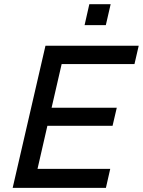

<svg xmlns="http://www.w3.org/2000/svg" viewBox="-20 -912 693 932"><path d="M390.6 -790 413.6 -891.6H517.1L493.7 -790ZM41.5 0 200.7 -689.9H653.3L632.8 -601.1H279.3L230.5 -389.2H546.9L526.4 -301.3H210L162.1 -92.3H515.1L494.1 0Z"/></svg>

Font: HK Grotesk Medium Italic
Style: Regular
Weight: 500
Italic angle: -13°
Designer: Alfredo Marco Pradil and Stefan Peev
Foundry: Hanken Design Co.
Version: Version 1.000;PS 001.000;hotconv 1.0.88;makeotf.lib2.5.64775